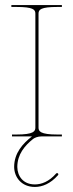

<svg xmlns="http://www.w3.org/2000/svg" viewBox="-20 -540 290 760"><path d="M120 -35C120 -20.5 113.5 -7.5 45 -7.5H27.5V0H106.5C70.5 28 36 65.5 36 121C36.5 161.5 65 200 118 200C147 200 179.5 187.5 209.5 153.5C212.5 150 210 147 209.5 146.5C209 146 205 143.5 202 147C174 179 144 190 118 190C71 190 49 156.5 48.5 121C48.5 71 78 36.5 111 10C117.5 5 130 0 144 0H225V-7.5H207.5C139 -7.5 132.5 -20.5 132.5 -35V-486.5C132.5 -502 141.5 -512.5 207.5 -512.5H225V-520H25V-512.5H45C111 -512.5 120 -502 120 -486.5Z"/></svg>

Font: ZnikomitSC
Style: Regular
Weight: 100
Designer: gluk
Foundry: gluk
Version: Version 0.55